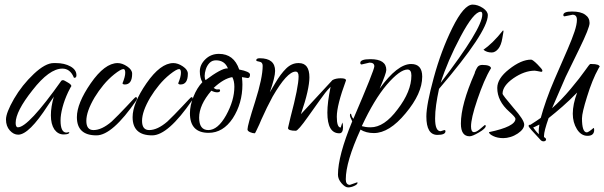

<svg xmlns="http://www.w3.org/2000/svg" viewBox="-20 -577 2625 834"><path d="M59 8Q39 8 22.5 -10.5Q6 -29 6 -58Q6 -87 41 -148Q76 -208 127 -256Q177 -303 213 -303H223Q260 -303 286 -288.5Q312 -274 312 -250Q312 -239 303 -239Q300 -239 300 -242Q284 -279 251 -279Q194 -279 121 -185Q48 -93 48 -43Q48 -24 58 -24Q103 -24 247 -227Q247 -227 247 -227Q246 -226 248.5 -227.5Q251 -229 253 -229Q258 -229 274 -219Q290 -210 290 -203Q290 -203 286 -196.5Q282 -190 276 -177Q260 -143 251.5 -110.5Q243 -78 243 -54Q243 -1 269 -1L279 -3L281 -2Q281 7 256 7Q232 7 216 -15Q201 -38 201 -76Q201 -113 214 -158Q213 -155 207 -147Q201 -139 188 -119Q106 8 59 8Z M399 11Q314 11 314 -68Q314 -128 374 -215Q435 -303 491 -303Q511 -303 532.5 -288.5Q554 -274 554 -257Q554 -210 522 -210Q514 -210 512 -215Q524 -244 524 -261Q524 -277 516 -277Q505 -277 476 -254Q451 -234 429.5 -208Q408 -182 391 -154Q355 -93 355 -52Q355 -12 386 -12Q422 -12 465 -49Q479 -62 495 -78.5Q511 -95 530 -115Q567 -155 569 -155Q575 -155 575 -150.5Q575 -146 573 -142Q468 11 399 11Z M641 11Q556 11 556 -68Q556 -128 616 -215Q677 -303 733 -303Q753 -303 774.5 -288.5Q796 -274 796 -257Q796 -210 764 -210Q756 -210 754 -215Q766 -244 766 -261Q766 -277 758 -277Q747 -277 718 -254Q693 -234 671.5 -208Q650 -182 633 -154Q597 -93 597 -52Q597 -12 628 -12Q664 -12 707 -49Q721 -62 737 -78.5Q753 -95 772 -115Q809 -155 811 -155Q817 -155 817 -150.5Q817 -146 815 -142Q710 11 641 11Z M886 0Q805 0 805 -85Q805 -119 820.5 -157.5Q836 -196 859 -220Q848 -239 848 -267Q848 -296 872 -319.5Q896 -343 931 -343Q996 -343 1019 -275Q1066 -266 1066 -253Q1066 -238 1056 -238L1031 -242Q1032 -232 1032.5 -224Q1033 -216 1033 -210Q1033 -128 991 -63Q949 0 886 0ZM873 -229Q941 -280 967 -280H970Q956 -315 918 -315Q901 -315 890 -303.5Q879 -292 874 -276Q869 -260 869 -247Q869 -235 873 -229ZM885 -12Q926 -12 962 -76Q998 -141 998 -200Q998 -226 989 -242Q952 -236 908 -195Q918 -188 924 -188.5Q930 -189 931 -189Q936 -189 936 -184Q936 -176 923 -176Q912 -176 898 -183Q845 -121 845 -66Q845 -12 885 -12Z M1087 2Q1077 2 1066 -3Q1055 -8 1055 -15Q1055 -32 1088 -135Q1121 -239 1121 -291Q1121 -307 1107 -309Q1093 -311 1093 -315Q1093 -324 1108 -324Q1175 -324 1175 -269Q1175 -242 1152 -176L1175 -215Q1199 -256 1223 -279.5Q1247 -303 1276 -303H1278Q1324 -303 1324 -241Q1324 -216 1315 -176Q1306 -136 1287 -81L1424 -229Q1438 -237 1460 -237Q1483 -237 1483 -228Q1443 -120 1443 -70Q1443 -23 1460 -23L1467 -45Q1470 -38 1470 -24Q1470 2 1454 2Q1402 2 1402 -88Q1402 -110 1405.5 -138Q1409 -166 1416 -200Q1403 -187 1392.5 -173.5Q1382 -160 1370 -143L1318 -70Q1275 -9 1265 -9Q1231 -9 1231 -21Q1231 -22 1242 -68Q1277 -200 1277 -245Q1277 -266 1264 -266Q1227 -266 1164 -157Q1153 -137 1139.5 -109.5Q1126 -82 1115 -57Q1113 -51 1106.5 -37Q1100 -23 1094 -10.5Q1088 2 1087 2Z M1492 237Q1479 237 1463.5 219Q1448 201 1448 182Q1448 100 1510 -50Q1500 -69 1500 -76Q1500 -83 1503 -83L1505 -82Q1508 -68 1515 -61Q1606 -273 1606 -289Q1606 -305 1585 -305L1551 -297Q1545 -297 1545 -304Q1545 -320 1589 -320Q1658 -320 1658 -273Q1658 -259 1629 -192Q1706 -299 1766 -299Q1814 -299 1814 -244Q1814 -171 1742 -85Q1671 1 1604 1Q1570 1 1546 -14Q1482 126 1482 202Q1482 226 1500 226L1531 215Q1533 215 1533 217Q1533 224 1519 230.5Q1505 237 1492 237ZM1590 -24Q1649 -24 1707 -102Q1767 -180 1767 -249Q1767 -275 1750 -275Q1717 -275 1660 -209Q1605 -144 1552 -30V-29Q1559 -27 1568 -25.5Q1577 -24 1590 -24Z M1880 9Q1832 9 1832 -71Q1832 -122 1864 -239Q1896 -357 1945 -456Q1995 -557 2033 -557Q2055 -557 2077 -542.5Q2099 -528 2099 -511Q2099 -439 1887 -191Q1879 -154 1874.5 -122Q1870 -90 1870 -62Q1870 -7 1894 -7L1910 -12Q1915 -12 1915 -7Q1915 9 1880 9ZM1894 -217Q2075 -453 2075 -514Q2075 -526 2068 -526Q2038 -526 1981 -419Q1924 -312 1894 -217Z M2116 -349Q2094 -349 2080 -361Q2099 -374 2120.5 -395Q2142 -416 2165 -445Q2167 -445 2167 -440L2162 -411Q2157 -380 2144 -364.5Q2131 -349 2116 -349ZM2020 15Q1982 15 1982 -40Q1982 -123 2042 -259Q2042 -263 2047.5 -274Q2053 -285 2056 -288Q2063 -295 2075 -295Q2110 -295 2113 -281Q2097 -255 2082.5 -221Q2068 -187 2054 -146Q2039 -102 2032.5 -73.5Q2026 -45 2026 -28Q2026 -3 2039 -3Q2048 -3 2062 -14Q2073 -23 2077.5 -27Q2082 -31 2086 -34Q2090 -34 2090 -30Q2090 -19 2061 -2Q2032 15 2020 15Z M2166 23Q2141 23 2122.5 14Q2104 5 2104 -3Q2219 -27 2219 -61Q2219 -68 2192 -92Q2140 -138 2140 -195Q2140 -236 2191 -276Q2244 -318 2287 -318Q2294 -318 2315 -297Q2336 -276 2336 -270.5Q2336 -265 2331 -265Q2320 -267 2313 -268.5Q2306 -270 2303 -270Q2258 -270 2210 -237Q2163 -204 2163 -170Q2163 -164 2210 -109Q2257 -56 2257 -36Q2257 -16 2229 3Q2214 13 2197.5 18Q2181 23 2166 23Z M2340 37Q2334 37 2329 32Q2276 -24 2276 -29Q2276 -35 2282 -35H2284Q2311 -52 2329 -65Q2338 -99 2353.5 -143Q2369 -187 2389 -233L2446 -364Q2465 -408 2475.5 -439.5Q2486 -471 2486 -491Q2486 -513 2467 -513L2432 -506Q2427 -506 2427 -512Q2427 -527 2465 -527Q2503 -527 2522 -513Q2541 -500 2541 -477Q2541 -456 2496 -364L2437 -243L2378 -107Q2419 -143 2459 -191Q2500 -240 2520.5 -269.5Q2541 -299 2544 -299H2549Q2585 -299 2585 -286Q2585 -287 2584.5 -286.5Q2584 -286 2585 -285V-286Q2584 -288 2580 -280Q2566 -255 2553.5 -224Q2541 -193 2530 -157Q2508 -87 2508 -63Q2508 -2 2529 -2Q2536 -2 2558 -21Q2561 -21 2561 -13Q2561 13 2532 13Q2504 13 2486 -16Q2468 -45 2468 -83Q2468 -124 2487 -175Q2455 -142 2423.5 -114.5Q2392 -87 2363 -64Q2343 -7 2343 13V18Q2352 24 2352 28Q2352 37 2340 37ZM2321 6Q2321 4 2320.5 0.5Q2320 -3 2320 -7Q2320 -17 2323 -36Q2312 -30 2305 -27Q2298 -24 2296 -23Q2301 -16 2307 -8.5Q2313 -1 2321 6Z"/></svg>

Font: Qwigley
Style: Regular
Weight: 400
Designer: Robert E. Leuschke
Foundry: Robert E. Leuschke
Version: Version 1.010; ttfautohint (v1.8.3)